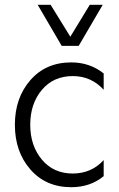

<svg xmlns="http://www.w3.org/2000/svg" viewBox="-20 -770 496 800"><path d="M237 -579 137 -750H191L273 -617L354 -750H408L308 -579ZM277 10Q171 10 106.5 -64Q42 -138 42 -250Q42 -362 106.5 -436Q171 -510 277 -510Q354 -510 412 -464V-396Q360 -453 283 -453Q203 -453 154.5 -395.5Q106 -338 106 -250Q106 -163 154.5 -105Q203 -47 283 -47Q361 -47 412 -103V-36Q356 10 277 10Z"/></svg>

Font: Orkney Light
Style: Regular
Weight: 300
Designer: Samuel Oakes and Alfredo Marco Pradil
Foundry: Alfredo Marco Pradil
Version: 1.0; ttfautohint (v1.5)